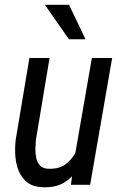

<svg xmlns="http://www.w3.org/2000/svg" viewBox="-20 -770 509 800"><path d="M293 -127 362.8 -528.3H447.3L355.5 0H275.4ZM324.7 -235.4 354 -236.3Q348.6 -193.4 337.4 -149.2Q326.2 -105 304.9 -68.4Q283.7 -31.7 248.5 -10Q213.4 11.7 160.6 10.3Q119.6 9.3 95.2 -9Q70.8 -27.3 58.6 -56.4Q46.4 -85.4 43.9 -119.9Q41.5 -154.3 45.4 -187.5L102.5 -528.3H186.5L129.4 -186Q127.9 -170.4 127.4 -150.4Q127 -130.4 131.1 -111.6Q135.3 -92.8 146.7 -80.3Q158.2 -67.9 180.2 -66.9Q229 -64.5 258.8 -89.8Q288.6 -115.2 304 -155Q319.3 -194.8 324.7 -235.4ZM267.6 -750 336.4 -606.4H267.1L167 -750Z"/></svg>

Font: Roboto Condensed
Style: Italic
Weight: 400
Italic angle: -12°
Designer: Christian Robertson
Foundry: Google
Version: Version 3.0